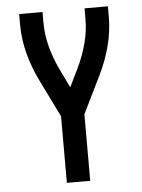

<svg xmlns="http://www.w3.org/2000/svg" viewBox="-53 -777 605 819"><g transform="rotate(-5 250.0 -367.5)"><path d="M200 0V-285L121 -446Q93 -503 76.5 -565Q60 -627 60 -691V-735H160V-691Q160 -637 174 -585Q188 -533 211 -485L250 -405L289 -485Q312 -533 326 -585Q340 -637 340 -691V-735H440V-691Q440 -627 423.5 -565Q407 -503 379 -446L300 -285V0Z"/></g></svg>

Font: Iosevka Term Curly Semibold
Style: Regular
Weight: 600
Designer: Belleve Invis
Foundry: Belleve Invis
Version: Version 32.3.0